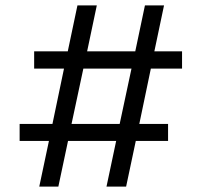

<svg xmlns="http://www.w3.org/2000/svg" viewBox="-20 -694 750 714"><path d="M449 0H376L412 -170H233L197 0H126L162 -170H53V-233H175L218 -439H107V-503H232L268 -674H340L304 -503H483L519 -674H590L554 -503H657V-439H541L498 -233H605V-170H485ZM425 -233 469 -439H290L246 -233Z"/></svg>

Font: Hind Guntur
Style: Regular
Weight: 400
Version: Version 1.000;PS 1.0;hotconv 1.0.86;makeotf.lib2.5.63406; tt